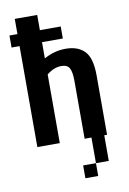

<svg xmlns="http://www.w3.org/2000/svg" viewBox="-90 -680 619 922"><g transform="rotate(-10 219.0 -219.0)"><path d="M388.7 -290V0H375V125H312.5V0H279.3V-282.2Q279.3 -325.2 269 -344.2Q258.8 -363.3 229.5 -363.3Q193.4 -363.3 158.2 -335V0H48.8V-492.2H9.8V-550.8H48.8V-625H158.2V-550.8H259.8V-492.2H158.2V-413.1Q209 -441.4 263.7 -441.4Q324.2 -441.4 356.4 -407.7Q388.7 -374 388.7 -290ZM250 187.5V125H312.5V187.5Z"/></g></svg>

Font: Sudo
Style: Bold
Weight: 700
Monospace: yes
Designer: Jens Kutilek
Foundry: Jens Kutilek
Version: Version 0.040